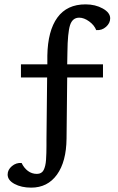

<svg xmlns="http://www.w3.org/2000/svg" viewBox="-20 -840 540 880"><path d="M123 20Q78 20 46.5 3Q15 -14 15 -40Q15 -62 34.5 -78.5Q54 -95 79 -93Q90 -70 108 -56.5Q126 -43 149 -43Q171 -43 180 -60.5Q189 -78 191 -107.5Q193 -137 193 -172Q193 -179 193 -186Q193 -193 193 -200L196 -485H76V-545H197V-585Q199 -699 243 -759.5Q287 -820 372 -820Q417 -820 451 -801Q485 -782 485 -756Q485 -734 466 -717Q447 -700 421 -702Q412 -725 388.5 -742Q365 -759 343 -759Q312 -759 301 -724.5Q290 -690 289 -600L288 -545H452V-485H288L285 -205Q284 -99 241 -39.5Q198 20 123 20Z"/></svg>

Font: Gowun Batang
Style: Bold
Weight: 700
Designer: Yanghee Ryu
Foundry: Yanghee Ryu
Version: Version 2.000